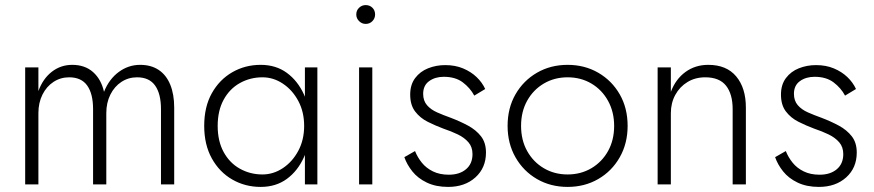

<svg xmlns="http://www.w3.org/2000/svg" viewBox="-20 -725 3435 755"><path d="M665 -302Q665 -354 649.5 -392Q634 -430 604 -450Q574 -470 531 -470Q485 -470 447 -442Q409 -414 389 -364Q378 -413 346 -441.5Q314 -470 264 -470Q219 -470 184 -443Q149 -416 131 -367V-460H79V0H131V-280Q131 -321 147 -353Q163 -385 190.5 -403Q218 -421 252 -421Q300 -421 323 -388.5Q346 -356 346 -296V0H398V-280Q398 -321 414 -353Q430 -385 457.5 -403Q485 -421 519 -421Q567 -421 590 -388.5Q613 -356 613 -296V0H665Z M1179 -460V0H1228V-460ZM783 -230Q783 -156 813 -102Q843 -48 893.5 -19Q944 10 1005 10Q1065 10 1108 -21.5Q1151 -53 1175.5 -107.5Q1200 -162 1200 -230Q1200 -299 1175.5 -353Q1151 -407 1108 -438.5Q1065 -470 1005 -470Q944 -470 893.5 -441Q843 -412 813 -358.5Q783 -305 783 -230ZM836 -230Q836 -290 859.5 -333Q883 -376 923.5 -398.5Q964 -421 1012 -421Q1055 -421 1092.5 -396Q1130 -371 1153 -328Q1176 -285 1176 -230Q1176 -175 1153 -132Q1130 -89 1092.5 -64Q1055 -39 1012 -39Q964 -39 923.5 -61.5Q883 -84 859.5 -127Q836 -170 836 -230Z M1381 -668Q1381 -653 1392 -642Q1403 -631 1418 -631Q1434 -631 1444.5 -642Q1455 -653 1455 -668Q1455 -684 1444.5 -694.5Q1434 -705 1418 -705Q1403 -705 1392 -694.5Q1381 -684 1381 -668ZM1392 -460V0H1444V-460Z M1612 -131 1570 -107Q1580 -78 1601.5 -51Q1623 -24 1658.5 -7Q1694 10 1742 10Q1808 10 1849.5 -27.5Q1891 -65 1891 -125Q1891 -164 1871.5 -189Q1852 -214 1820.5 -231Q1789 -248 1752 -262Q1724 -272 1699 -283Q1674 -294 1659 -311.5Q1644 -329 1644 -356Q1644 -389 1667.5 -406Q1691 -423 1725 -423Q1771 -423 1800 -401Q1829 -379 1845 -349L1888 -375Q1876 -401 1854 -422Q1832 -443 1801 -456Q1770 -469 1731 -469Q1695 -469 1663.5 -456.5Q1632 -444 1612.5 -418Q1593 -392 1593 -353Q1593 -312 1612.5 -286.5Q1632 -261 1662 -246Q1692 -231 1724 -219Q1754 -209 1780 -196.5Q1806 -184 1822 -165.5Q1838 -147 1838 -119Q1838 -81 1812.5 -59.5Q1787 -38 1745 -38Q1709 -38 1682.5 -51Q1656 -64 1639 -85Q1622 -106 1612 -131Z M1976 -230Q1976 -161 2007 -106.5Q2038 -52 2091.5 -21Q2145 10 2212 10Q2279 10 2332.5 -21Q2386 -52 2417 -106.5Q2448 -161 2448 -230Q2448 -300 2417 -354Q2386 -408 2332.5 -439Q2279 -470 2212 -470Q2145 -470 2091.5 -439Q2038 -408 2007 -354Q1976 -300 1976 -230ZM2029 -230Q2029 -286 2053 -329Q2077 -372 2118.5 -396.5Q2160 -421 2212 -421Q2264 -421 2305.5 -396.5Q2347 -372 2371 -328.5Q2395 -285 2395 -230Q2395 -174 2371 -131Q2347 -88 2305.5 -63.5Q2264 -39 2212 -39Q2160 -39 2118.5 -63.5Q2077 -88 2053 -131Q2029 -174 2029 -230Z M2861 -296V0H2913V-302Q2913 -379 2875 -424.5Q2837 -470 2765 -470Q2714 -470 2675.5 -442Q2637 -414 2618 -364V-460H2566V0H2618V-280Q2618 -320 2635.5 -352Q2653 -384 2683.5 -402.5Q2714 -421 2753 -421Q2809 -421 2835 -388Q2861 -355 2861 -296Z M3070 -131 3028 -107Q3038 -78 3059.5 -51Q3081 -24 3116.5 -7Q3152 10 3200 10Q3266 10 3307.5 -27.5Q3349 -65 3349 -125Q3349 -164 3329.5 -189Q3310 -214 3278.5 -231Q3247 -248 3210 -262Q3182 -272 3157 -283Q3132 -294 3117 -311.5Q3102 -329 3102 -356Q3102 -389 3125.5 -406Q3149 -423 3183 -423Q3229 -423 3258 -401Q3287 -379 3303 -349L3346 -375Q3334 -401 3312 -422Q3290 -443 3259 -456Q3228 -469 3189 -469Q3153 -469 3121.5 -456.5Q3090 -444 3070.5 -418Q3051 -392 3051 -353Q3051 -312 3070.5 -286.5Q3090 -261 3120 -246Q3150 -231 3182 -219Q3212 -209 3238 -196.5Q3264 -184 3280 -165.5Q3296 -147 3296 -119Q3296 -81 3270.5 -59.5Q3245 -38 3203 -38Q3167 -38 3140.5 -51Q3114 -64 3097 -85Q3080 -106 3070 -131Z"/></svg>

Font: Jost Light
Style: Regular
Weight: 300
Version: Version 3.710